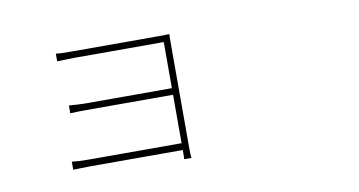

<svg xmlns="http://www.w3.org/2000/svg" viewBox="-61 -682 1623 869"><g transform="rotate(-10 750.0 -247.5)"><path d="M755.9 38.1H722.7Q723.6 30.3 723.6 -1V-3.9H298.8Q279.3 -3.9 252.4 -2.9Q225.6 -2 219.7 -2V-39.1Q251 -35.2 297.9 -35.2H723.6V-257.8H321.3Q282.2 -257.8 251 -255.9V-292Q301.8 -288.1 320.3 -288.1H723.6V-500H314.5Q306.6 -500 272.5 -499Q238.3 -498 233.4 -498V-533.2Q251 -530.3 314.5 -530.3H708Q720.7 -530.3 735.8 -530.8Q751 -531.2 754.9 -531.2Q753.9 -523.4 753.9 -497.1V-2Q753.9 14.6 755.9 38.1Z"/></g></svg>

Font: Bpmf Zihi Sans ExtraLight
Style: ExtraLight
Weight: 250
Foundry: But Ko
Version: Version 1.320